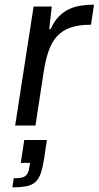

<svg xmlns="http://www.w3.org/2000/svg" viewBox="-20 -538 423 823"><path d="M33 0ZM45 0 124 -510H202L191 -413H197Q211 -445 230.5 -465.5Q250 -486 273.5 -497.5Q297 -509 324.5 -513.5Q352 -518 383 -518L370 -432Q318 -432 283 -420Q248 -408 225 -383Q202 -358 188.5 -319.5Q175 -281 167 -228L132 0ZM39 226Q57 226 69 224Q81 222 88.5 216.5Q96 211 100 201.5Q104 192 106 177L109 160H69L84 62H181L169 143Q163 180 155 204Q147 228 132.5 241.5Q118 255 94.5 260Q71 265 33 265Z"/></svg>

Font: Azeri Sans
Style: Italic
Weight: 400
Designer: Hector Gatti & Omnibus-Type (original fonts) / Cristiano Sobral (main changes and remastering)
Foundry: Omnibus-Type
Version: Version 0.07;August 21, 2020;FontCreator 13.0.0.2681 64-bit;